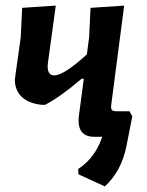

<svg xmlns="http://www.w3.org/2000/svg" viewBox="-20 -488 524 685"><path d="M354 177 260 134 259 115Q309 82 335 25L345 0H316Q251 0 262 -79L279 -207H271Q195 -142 141 -114H129Q82 -119 57.5 -142.5Q33 -166 33 -204L35 -220L54 -355L59 -460L179 -468L151 -264L150 -252Q150 -219 173 -219Q208 -219 290 -294L298 -356L303 -460L423 -468L377 -115Q375 -101 379 -96Q383 -91 396 -91H442L452 -73L431 34Q413 123 354 177Z"/></svg>

Font: Alegreya Sans
Style: Bold Italic
Weight: 700
Italic angle: -7°
Designer: Juan Pablo del Peral
Foundry: Huerta Tipografica
Version: Version 2.007